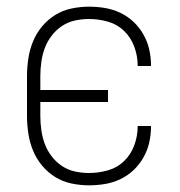

<svg xmlns="http://www.w3.org/2000/svg" viewBox="-20 -548 540 576"><path d="M247 8Q221 8 194.5 2.5Q168 -3 145.5 -17Q123 -31 106 -51.5Q89 -72 79 -96.5Q69 -121 65 -147.5Q61 -174 61 -200V-320Q61 -346 65 -372.5Q69 -399 79 -423.5Q89 -448 106 -468.5Q123 -489 145.5 -503Q168 -517 194.5 -522.5Q221 -528 247 -528Q271 -528 295 -524Q319 -520 341 -509.5Q363 -499 380.5 -482.5Q398 -466 410 -445Q422 -424 427.5 -400.5Q433 -377 433 -352V-350H393V-352Q393 -380 383 -407.5Q373 -435 352.5 -455Q332 -475 304 -483Q276 -491 247 -491Q226 -491 205 -486.5Q184 -482 166 -470Q148 -458 135 -441Q122 -424 114.5 -404Q107 -384 104 -362.5Q101 -341 101 -320V-278H304V-242H101V-200Q101 -179 104 -157.5Q107 -136 114.5 -116Q122 -96 135 -79Q148 -62 166 -50Q184 -38 205 -33.5Q226 -29 247 -29Q276 -29 304 -37Q332 -45 352.5 -65Q373 -85 383 -112.5Q393 -140 393 -168V-170H433V-168Q433 -143 427.5 -119.5Q422 -96 410 -75Q398 -54 380.5 -37.5Q363 -21 341 -10.5Q319 0 295 4Q271 8 247 8Z"/></svg>

Font: Iosevka Term Curly Extralight
Style: Regular
Weight: 200
Designer: Belleve Invis
Foundry: Belleve Invis
Version: Version 32.3.0